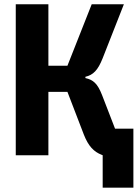

<svg xmlns="http://www.w3.org/2000/svg" viewBox="-20 -718 640 888"><path d="M454.9 149.9H596.9V-122.9H512.1L452.1 -278.1C431.1 -332 410.9 -349.1 375 -356.9V-362.9C410.9 -371.1 432.9 -393.1 454.9 -448.9L552.9 -698.2H404.1L291.9 -414.1H203.8V-698.2H52.9V0H203.8V-293H291.9L367.9 -95.2C388.8 -41.9 414.1 -16 449.9 -2.1L454.9 0Z"/></svg>

Font: Margiela Mono Bold
Style: Regular
Weight: 700
Designer: Mike Abbink, Paul van der Laan, Pieter van Rosmalen
Foundry: Bold Monday
Version: Version 2.003 2021